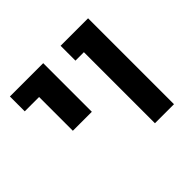

<svg xmlns="http://www.w3.org/2000/svg" viewBox="-141 -751 919 919"><g transform="rotate(-45 319.0 -291.0)"><path d="M426.3 0V-481H369.1V-581.5H555.2V0ZM123 -252.4V-481H25.9V-581.5H251.5V-252.4Z"/></g></svg>

Font: Heebo SemiBold
Style: Regular
Weight: 600
Designer: Oded Ezer
Foundry: Ezer Type House
Version: Version 3.100